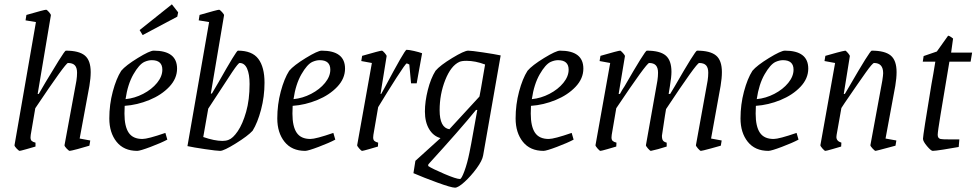

<svg xmlns="http://www.w3.org/2000/svg" viewBox="-20 -688 4511 887"><path d="M348 -48 397 -39 393 -15Q371 -8 339 0.5Q307 9 302 9Q298 9 288 -1.5Q278 -12 278 -17L333 -315Q336 -335 336 -352Q336 -375 326 -386Q316 -397 294 -397Q283 -397 143 -188L122 -65Q121 -60 121 -53Q121 -42 126.5 -37Q132 -32 144 -29V-11Q131 -7 102.5 1Q74 9 71 9Q67 9 57 -1.5Q47 -12 47 -17L146 -586L98 -594L102 -619Q185 -643 193 -643Q197 -643 206.5 -632Q216 -621 215 -617L154 -254H159L191 -309Q222 -361 251 -407.5Q280 -454 284 -454Q345 -454 372 -431.5Q399 -409 399 -355Q399 -327 393 -291Z M556 -199Q555 -187 555 -163Q555 -104 574.5 -75Q594 -46 638 -46Q663 -46 744 -74L753 -43Q725 -28 676 -9.5Q627 9 614 9Q552 9 518.5 -33Q485 -75 485 -141Q485 -205 501 -265Q517 -325 540 -361Q561 -386 616.5 -420Q672 -454 690 -454Q798 -454 798 -371Q798 -325 762 -287Q726 -249 670 -226Q614 -203 556 -199ZM560 -230Q602 -234 641.5 -254.5Q681 -275 705.5 -305Q730 -335 730 -366Q730 -410 681 -410Q665 -410 647 -402Q623 -391 596.5 -345Q570 -299 560 -230ZM625 -549 774 -668 803 -631 799 -611 639 -526Z M1202 -306Q1202 -242 1186 -181.5Q1170 -121 1147 -84Q1125 -60 1069.5 -25.5Q1014 9 997 9Q982 9 927.5 1Q873 -7 846 -13L946 -586L898 -594L902 -619Q985 -643 992 -643Q996 -643 1006 -632Q1016 -621 1015 -617L954 -256H959L989 -307Q1072 -454 1079 -454Q1145 -454 1173.5 -416Q1202 -378 1202 -306ZM1133 -300Q1133 -345 1121.5 -371Q1110 -397 1087 -397Q1081 -397 1053 -355.5Q1025 -314 978 -241L942 -186L919 -55Q971 -37 1008 -37Q1024 -37 1036 -42Q1056 -49 1078.5 -82Q1101 -115 1117 -171Q1133 -227 1133 -300Z M1332 -199Q1331 -187 1331 -163Q1331 -104 1350.5 -75Q1370 -46 1414 -46Q1439 -46 1520 -74L1529 -43Q1501 -28 1452 -9.5Q1403 9 1390 9Q1328 9 1294.5 -33Q1261 -75 1261 -141Q1261 -205 1277 -265Q1293 -325 1316 -361Q1337 -386 1392.5 -420Q1448 -454 1466 -454Q1574 -454 1574 -371Q1574 -325 1538 -287Q1502 -249 1446 -226Q1390 -203 1332 -199ZM1336 -230Q1378 -234 1417.5 -254.5Q1457 -275 1481.5 -305Q1506 -335 1506 -366Q1506 -410 1457 -410Q1441 -410 1423 -402Q1399 -391 1372.5 -345Q1346 -299 1336 -230Z M1930 -442 1905 -303H1879L1871 -390Q1861 -395 1859 -395Q1854 -395 1812 -329.5Q1770 -264 1727 -193L1705 -65Q1704 -60 1704 -53Q1704 -42 1709.5 -37Q1715 -32 1727 -29L1726 -11Q1713 -7 1685 1Q1657 9 1653 9Q1649 9 1639.5 -2Q1630 -13 1630 -17L1698 -397L1649 -406L1653 -430Q1736 -454 1744 -454Q1748 -454 1757.5 -443Q1767 -432 1766 -428L1738 -254H1741L1756 -281Q1850 -458 1858 -458Q1869 -458 1893 -452.5Q1917 -447 1930 -442Z M2293 -432 2212 30Q2208 54 2182 89.5Q2156 125 2126.5 152Q2097 179 2082 179Q2065 179 2000.5 155.5Q1936 132 1890 112L1899 55L2015 -50Q1982 -59 1962.5 -91.5Q1943 -124 1943 -173Q1943 -219 1956.5 -272.5Q1970 -326 1992 -361Q2013 -386 2069 -420Q2125 -454 2143 -454Q2157 -454 2211 -446Q2265 -438 2293 -432ZM2216 -361 2221 -390Q2176 -407 2135 -407Q2113 -407 2102 -402Q2063 -384 2037 -318.5Q2011 -253 2011 -179Q2011 -98 2056 -91L2195 -242Q2199 -260 2216 -361ZM2149 16 2157 -25 2185 -180H2179Q2106 -90 1959 71L1958 79Q1978 92 2033 115.5Q2088 139 2105 139Q2112 139 2125.5 102.5Q2139 66 2149 16Z M2433 -199Q2432 -187 2432 -163Q2432 -104 2451.5 -75Q2471 -46 2515 -46Q2540 -46 2621 -74L2630 -43Q2602 -28 2553 -9.5Q2504 9 2491 9Q2429 9 2395.5 -33Q2362 -75 2362 -141Q2362 -205 2378 -265Q2394 -325 2417 -361Q2438 -386 2493.5 -420Q2549 -454 2567 -454Q2675 -454 2675 -371Q2675 -325 2639 -287Q2603 -249 2547 -226Q2491 -203 2433 -199ZM2437 -230Q2479 -234 2518.5 -254.5Q2558 -275 2582.5 -305Q2607 -335 2607 -366Q2607 -410 2558 -410Q2542 -410 2524 -402Q2500 -391 2473.5 -345Q2447 -299 2437 -230Z M3265 -48 3314 -39 3310 -15Q3304 -13 3263.5 -2Q3223 9 3218 9Q3214 9 3204.5 -2Q3195 -13 3195 -17L3249 -315Q3252 -335 3252 -352Q3252 -375 3242 -386Q3232 -397 3210 -397Q3198 -397 3057 -184L3052 -154Q3038 -63 3038 -61Q3038 -45 3043 -38.5Q3048 -32 3060 -29V-11Q3042 -5 3020 1Q2998 7 2987 9Q2983 9 2973.5 -2Q2964 -13 2964 -17L3017 -315Q3020 -335 3020 -352Q3020 -375 3010 -386Q3000 -397 2979 -397Q2967 -397 2827 -188L2806 -65Q2805 -60 2805 -53Q2805 -42 2810.5 -37Q2816 -32 2828 -29L2827 -11Q2814 -7 2786 1Q2758 9 2754 9Q2750 9 2740.5 -2Q2731 -13 2731 -17L2799 -397L2750 -406L2754 -430Q2837 -454 2845 -454Q2848 -454 2858 -443Q2868 -432 2867 -428L2838 -254H2844Q2854 -273 2865 -289Q2960 -454 2968 -454Q3029 -454 3055.5 -431.5Q3082 -409 3082 -356Q3082 -333 3075 -291L3069 -254H3076Q3087 -273 3097 -289Q3192 -454 3200 -454Q3261 -454 3288 -431.5Q3315 -409 3315 -355Q3315 -327 3309 -291Z M3472 -199Q3471 -187 3471 -163Q3471 -104 3490.5 -75Q3510 -46 3554 -46Q3579 -46 3660 -74L3669 -43Q3641 -28 3592 -9.5Q3543 9 3530 9Q3468 9 3434.5 -33Q3401 -75 3401 -141Q3401 -205 3417 -265Q3433 -325 3456 -361Q3477 -386 3532.5 -420Q3588 -454 3606 -454Q3714 -454 3714 -371Q3714 -325 3678 -287Q3642 -249 3586 -226Q3530 -203 3472 -199ZM3476 -230Q3518 -234 3557.5 -254.5Q3597 -275 3621.5 -305Q3646 -335 3646 -366Q3646 -410 3597 -410Q3581 -410 3563 -402Q3539 -391 3512.5 -345Q3486 -299 3476 -230Z M4071 -48 4121 -39 4117 -15 4091 -8Q4028 9 4025 9Q4021 9 4011 -2Q4001 -13 4001 -17L4056 -315Q4060 -341 4060 -350Q4060 -397 4018 -397Q4011 -397 3980 -353.5Q3949 -310 3882 -212L3867 -189L3845 -65Q3844 -61 3844 -55Q3844 -36 3867 -29L3866 -11Q3853 -7 3825 1Q3797 9 3793 9Q3789 9 3779.5 -2Q3770 -13 3770 -17L3838 -397L3789 -406L3793 -430Q3820 -438 3846.5 -445Q3873 -452 3885 -454Q3888 -454 3897.5 -443Q3907 -432 3906 -428L3878 -254H3883L3903 -288Q3999 -454 4007 -454Q4068 -454 4095 -431.5Q4122 -409 4122 -355Q4122 -327 4116 -291Z M4244 -47Q4244 -63 4283 -298Q4292 -346 4301 -403H4243L4247 -429L4308 -450L4360 -523Q4367 -523 4383 -510L4374 -445H4471L4464 -403H4366Q4338 -236 4325 -157.5Q4312 -79 4312 -65Q4312 -49 4325 -46Q4331 -44 4367 -44H4412L4409 -9Q4377 -3 4338 3Q4299 9 4289 9Q4281 9 4262.5 -13Q4244 -35 4244 -47Z"/></svg>

Font: Grenze Light
Style: Italic
Weight: 300
Italic angle: -10°
Designer: Renata Polastri
Foundry: Omnibus-Type
Version: Version 1.002; ttfautohint (v1.8)